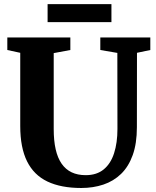

<svg xmlns="http://www.w3.org/2000/svg" viewBox="-20 -930 778 958"><path d="M385.5 8Q284.5 8 216.8 -24.2Q149 -56.5 115 -125Q81 -193.5 81 -301V-666.5L16.5 -680.5V-743H331V-680.5L248 -665V-286Q248 -228 257.8 -185Q267.5 -142 287.5 -113.2Q307.5 -84.5 337.5 -70.2Q367.5 -56 407.5 -56Q462.5 -56 497.5 -84.8Q532.5 -113.5 549.2 -165.5Q566 -217.5 566 -287L565.5 -666L480.5 -680.5V-743H730V-680.5L663.5 -666.5L663 -295.5Q663 -214 642.2 -156.2Q621.5 -98.5 584 -62.2Q546.5 -26 495.8 -9Q445 8 385.5 8ZM536 -909.5V-819.5H217.5V-909.5Z"/></svg>

Font: Merriweather 28pt ExtraBold
Style: Regular
Weight: 800
Version: Version 2.100